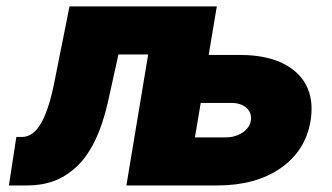

<svg xmlns="http://www.w3.org/2000/svg" viewBox="-20 -565 1012 585"><path d="M7.1 0 29.8 -147.7H46.9Q79.2 -147.7 102.8 -185.7Q126.4 -223.7 143.5 -304L191.8 -545.5H640.6L615.8 -397.7H708.8Q824.9 -397.7 883.2 -343.9Q941.4 -290.1 926.1 -196Q910.5 -104.8 834.7 -52.4Q758.9 0 642 0H365.1L431.5 -399.1H340.9L308.2 -251.4Q292.6 -183.2 268.1 -133.9Q243.6 -84.5 211.8 -55.6Q180 -26.6 143.6 -13.3Q107.2 0 63.9 0ZM591.6 -251.4 573.9 -146.3H666.2Q696.4 -146.3 718.4 -160.7Q740.4 -175.1 744.3 -197.4Q747.9 -221.2 731 -236.3Q714.1 -251.4 684.7 -251.4Z"/></svg>

Font: Karasuma Gothic
Style: Italic
Weight: 900
Italic angle: -9.39999°
Designer: Rasmus Andersson / Ryoko Nishizuka
Foundry: Genbu
Version: Version 1.00